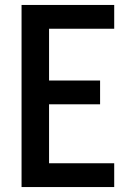

<svg xmlns="http://www.w3.org/2000/svg" viewBox="-20 -755 540 775"><path d="M67 0V-735H441V-639H178V-430H384V-334H178V-96H441V0Z"/></svg>

Font: iosevka_custom_sans_ss08
Style: Bold
Weight: 700
Designer: Belleve Invis
Foundry: Belleve Invis
Version: Version 10.3.0; ttfautohint (v1.8.3)